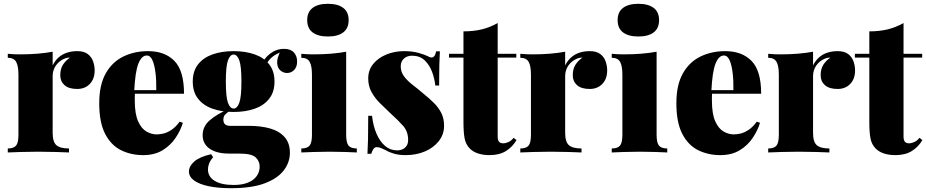

<svg xmlns="http://www.w3.org/2000/svg" viewBox="-20 -802 4872 1010"><path d="M386 -533Q422 -533 442 -517.5Q462 -502 470 -478.5Q478 -455 478 -432Q478 -387 452.5 -360.5Q427 -334 386 -334Q342 -334 319.5 -354Q297 -374 297 -406Q297 -440 311.5 -462Q326 -484 348 -499Q330 -499 316 -492Q304 -487 293 -478Q282 -469 274 -457.5Q266 -446 261.5 -432Q257 -418 257 -403V-103Q257 -55 277 -38Q297 -21 343 -21V0Q320 -1 274.5 -2.5Q229 -4 181 -4Q136 -4 90 -2.5Q44 -1 21 0V-21Q52 -21 64.5 -36Q77 -51 77 -93V-410Q77 -455 65 -476.5Q53 -498 21 -498V-519Q53 -516 83 -516Q133 -516 176.5 -519.5Q220 -523 257 -530V-458Q270 -484 289 -500.5Q308 -517 332.5 -525Q357 -533 386 -533Z M759 -533Q847 -533 897.5 -481.5Q948 -430 948 -309H635L633 -328H802Q803 -377 798 -418.5Q793 -460 782 -485Q771 -510 752 -510Q725 -510 708 -467.5Q691 -425 686 -322L690 -314Q689 -304 689 -294Q689 -284 689 -273Q689 -203 706.5 -164Q724 -125 750.5 -110Q777 -95 804 -95Q818 -95 837.5 -99Q857 -103 880 -117.5Q903 -132 925 -162L942 -156Q930 -116 903.5 -76.5Q877 -37 835 -11.5Q793 14 733 14Q669 14 616.5 -12Q564 -38 533 -98Q502 -158 502 -259Q502 -355 536 -415.5Q570 -476 628.5 -504.5Q687 -533 759 -533Z M1195 188Q1127 188 1077.5 177.5Q1028 167 1001 147.5Q974 128 974 100Q974 72 1002 47.5Q1030 23 1091 9L1101 25Q1085 44 1079.5 59.5Q1074 75 1074 89Q1074 128 1109.5 149.5Q1145 171 1209 171Q1254 171 1284.5 158.5Q1315 146 1330.5 124Q1346 102 1346 74Q1346 46 1325 26Q1304 6 1240 6H1186Q1140 6 1109 -6Q1078 -18 1062 -39.5Q1046 -61 1046 -90Q1046 -137 1083 -169Q1120 -201 1178 -226L1187 -218Q1177 -211 1166 -201Q1155 -191 1155 -172Q1155 -140 1191 -140H1288Q1353 -140 1401.5 -126Q1450 -112 1477.5 -80.5Q1505 -49 1505 2Q1505 52 1472.5 94.5Q1440 137 1372 162.5Q1304 188 1195 188ZM1209 -213Q1147 -213 1098.5 -230Q1050 -247 1022 -282.5Q994 -318 994 -373Q994 -428 1022 -463.5Q1050 -499 1098.5 -516Q1147 -533 1209 -533Q1271 -533 1319.5 -516Q1368 -499 1396 -463.5Q1424 -428 1424 -373Q1424 -318 1396 -282.5Q1368 -247 1319.5 -230Q1271 -213 1209 -213ZM1209 -231Q1228 -231 1239 -262Q1250 -293 1250 -373Q1250 -453 1239 -484Q1228 -515 1209 -515Q1190 -515 1179 -484Q1168 -453 1168 -373Q1168 -293 1179 -262Q1190 -231 1209 -231ZM1372 -445 1351 -452Q1367 -494 1400.5 -519.5Q1434 -545 1474 -545Q1509 -545 1526 -526Q1543 -507 1543 -479Q1543 -450 1527.5 -434Q1512 -418 1490 -418Q1471 -418 1455.5 -431Q1440 -444 1438 -470Q1436 -496 1457 -536L1461 -529Q1426 -516 1406 -497Q1386 -478 1372 -445Z M1705 -782Q1757 -782 1785.5 -760.5Q1814 -739 1814 -696Q1814 -653 1785.5 -631.5Q1757 -610 1705 -610Q1653 -610 1624.5 -631.5Q1596 -653 1596 -696Q1596 -739 1624.5 -760.5Q1653 -782 1705 -782ZM1801 -530V-93Q1801 -51 1813.5 -36Q1826 -21 1857 -21V0Q1837 -1 1797 -2.5Q1757 -4 1715 -4Q1673 -4 1630 -2.5Q1587 -1 1565 0V-21Q1596 -21 1608.5 -36Q1621 -51 1621 -93V-410Q1621 -455 1609 -476.5Q1597 -498 1565 -498V-519Q1597 -516 1627 -516Q1677 -516 1720.5 -519.5Q1764 -523 1801 -530Z M2105 -533Q2149 -533 2182.5 -523.5Q2216 -514 2231 -506Q2266 -485 2274 -532H2294Q2292 -503 2291 -461.5Q2290 -420 2290 -352H2270Q2266 -389 2252.5 -425Q2239 -461 2213.5 -485Q2188 -509 2147 -509Q2122 -509 2105 -494Q2088 -479 2088 -453Q2088 -423 2106 -399.5Q2124 -376 2152 -354.5Q2180 -333 2208 -309Q2239 -284 2263 -260Q2287 -236 2301.5 -207.5Q2316 -179 2316 -140Q2316 -95 2288.5 -60Q2261 -25 2215.5 -5.5Q2170 14 2114 14Q2079 14 2053 6.5Q2027 -1 2011 -11Q1995 -19 1983.5 -23.5Q1972 -28 1961 -28Q1951 -28 1944 -17.5Q1937 -7 1933 7H1913Q1915 -25 1916 -71Q1917 -117 1917 -193H1937Q1943 -140 1960.5 -99Q1978 -58 2005.5 -34.5Q2033 -11 2069 -11Q2085 -11 2098 -17Q2111 -23 2119 -35Q2127 -47 2127 -66Q2127 -110 2100.5 -140Q2074 -170 2034 -206Q2004 -234 1977.5 -260.5Q1951 -287 1934 -318.5Q1917 -350 1917 -389Q1917 -434 1943.5 -466Q1970 -498 2013 -515.5Q2056 -533 2105 -533Z M2598 -681V-519H2696V-499H2598V-84Q2598 -65 2605 -56.5Q2612 -48 2628 -48Q2639 -48 2654 -54.5Q2669 -61 2682 -77L2697 -65Q2676 -29 2641.5 -7.5Q2607 14 2555 14Q2522 14 2495.5 5.5Q2469 -3 2452 -20Q2430 -42 2424 -74.5Q2418 -107 2418 -159V-499H2342V-519H2418V-637Q2471 -637 2514.5 -647.5Q2558 -658 2598 -681Z M3082 -533Q3118 -533 3138 -517.5Q3158 -502 3166 -478.5Q3174 -455 3174 -432Q3174 -387 3148.5 -360.5Q3123 -334 3082 -334Q3038 -334 3015.5 -354Q2993 -374 2993 -406Q2993 -440 3007.5 -462Q3022 -484 3044 -499Q3026 -499 3012 -492Q3000 -487 2989 -478Q2978 -469 2970 -457.5Q2962 -446 2957.5 -432Q2953 -418 2953 -403V-103Q2953 -55 2973 -38Q2993 -21 3039 -21V0Q3016 -1 2970.5 -2.5Q2925 -4 2877 -4Q2832 -4 2786 -2.5Q2740 -1 2717 0V-21Q2748 -21 2760.5 -36Q2773 -51 2773 -93V-410Q2773 -455 2761 -476.5Q2749 -498 2717 -498V-519Q2749 -516 2779 -516Q2829 -516 2872.5 -519.5Q2916 -523 2953 -530V-458Q2966 -484 2985 -500.5Q3004 -517 3028.5 -525Q3053 -533 3082 -533Z M3338 -782Q3390 -782 3418.5 -760.5Q3447 -739 3447 -696Q3447 -653 3418.5 -631.5Q3390 -610 3338 -610Q3286 -610 3257.5 -631.5Q3229 -653 3229 -696Q3229 -739 3257.5 -760.5Q3286 -782 3338 -782ZM3434 -530V-93Q3434 -51 3446.5 -36Q3459 -21 3490 -21V0Q3470 -1 3430 -2.5Q3390 -4 3348 -4Q3306 -4 3263 -2.5Q3220 -1 3198 0V-21Q3229 -21 3241.5 -36Q3254 -51 3254 -93V-410Q3254 -455 3242 -476.5Q3230 -498 3198 -498V-519Q3230 -516 3260 -516Q3310 -516 3353.5 -519.5Q3397 -523 3434 -530Z M3795 -533Q3883 -533 3933.5 -481.5Q3984 -430 3984 -309H3671L3669 -328H3838Q3839 -377 3834 -418.5Q3829 -460 3818 -485Q3807 -510 3788 -510Q3761 -510 3744 -467.5Q3727 -425 3722 -322L3726 -314Q3725 -304 3725 -294Q3725 -284 3725 -273Q3725 -203 3742.5 -164Q3760 -125 3786.5 -110Q3813 -95 3840 -95Q3854 -95 3873.5 -99Q3893 -103 3916 -117.5Q3939 -132 3961 -162L3978 -156Q3966 -116 3939.5 -76.5Q3913 -37 3871 -11.5Q3829 14 3769 14Q3705 14 3652.5 -12Q3600 -38 3569 -98Q3538 -158 3538 -259Q3538 -355 3572 -415.5Q3606 -476 3664.5 -504.5Q3723 -533 3795 -533Z M4386 -533Q4422 -533 4442 -517.5Q4462 -502 4470 -478.5Q4478 -455 4478 -432Q4478 -387 4452.5 -360.5Q4427 -334 4386 -334Q4342 -334 4319.5 -354Q4297 -374 4297 -406Q4297 -440 4311.5 -462Q4326 -484 4348 -499Q4330 -499 4316 -492Q4304 -487 4293 -478Q4282 -469 4274 -457.5Q4266 -446 4261.5 -432Q4257 -418 4257 -403V-103Q4257 -55 4277 -38Q4297 -21 4343 -21V0Q4320 -1 4274.5 -2.5Q4229 -4 4181 -4Q4136 -4 4090 -2.5Q4044 -1 4021 0V-21Q4052 -21 4064.5 -36Q4077 -51 4077 -93V-410Q4077 -455 4065 -476.5Q4053 -498 4021 -498V-519Q4053 -516 4083 -516Q4133 -516 4176.5 -519.5Q4220 -523 4257 -530V-458Q4270 -484 4289 -500.5Q4308 -517 4332.5 -525Q4357 -533 4386 -533Z M4733 -681V-519H4831V-499H4733V-84Q4733 -65 4740 -56.5Q4747 -48 4763 -48Q4774 -48 4789 -54.5Q4804 -61 4817 -77L4832 -65Q4811 -29 4776.5 -7.5Q4742 14 4690 14Q4657 14 4630.5 5.5Q4604 -3 4587 -20Q4565 -42 4559 -74.5Q4553 -107 4553 -159V-499H4477V-519H4553V-637Q4606 -637 4649.5 -647.5Q4693 -658 4733 -681Z"/></svg>

Font: Playfair Display Black
Style: Regular
Weight: 900
Designer: Claus Eggers Sørensen
Foundry: Claus Eggers Sørensen
Version: Version 1.203